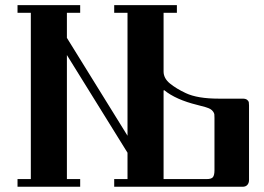

<svg xmlns="http://www.w3.org/2000/svg" viewBox="-20 -713 1006 733"><path d="M46.9 0V-29.3H97.7V-664.1H46.9V-693.4H286.1V-664.1H235.4V-568.4L466.8 -194.8V-664.1H416V-693.4H655.3V-664.1H604.5V-439.9Q604.5 -414.1 628.7 -394.3Q652.8 -374.5 689.5 -357.4Q733.9 -336.4 815.4 -336.4H906.7Q918 -336.4 923.6 -331.8Q929.2 -327.1 929.9 -322.8Q930.7 -318.4 930.7 -310.5V-25.9Q930.7 -14.2 924.3 -7.1Q918 0 906.2 0H416V-29.3H466.8V-129.9L235.4 -502.9V-29.3H286.1V0ZM604.5 -29.3H768.6Q787.6 -29.3 793.2 -37.1Q798.8 -44.9 798.8 -63V-263.2Q798.8 -272 798.3 -276.4Q797.9 -280.8 793.9 -286.6Q790 -292.5 782.7 -296.9Q772 -303.2 732.9 -312.5Q651.4 -332.5 606.9 -368.7L604.5 -367.7Z"/></svg>

Font: Monomachus
Style: Medium
Weight: 500
Designer: Alexey Kryukov
Version: Version 1.0